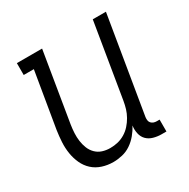

<svg xmlns="http://www.w3.org/2000/svg" viewBox="-128 -646 757 771"><g transform="rotate(-30 250.0 -261.0)"><path d="M185 8Q158 8 133.5 0Q109 -8 91 -24.5Q73 -41 62.5 -64Q52 -87 48 -112.5Q44 -138 45.5 -164.5Q47 -191 51 -218L94 -475H47V-530H164L111 -209Q108 -190 107 -171Q106 -152 108.5 -134Q111 -116 117.5 -99.5Q124 -83 136.5 -70.5Q149 -58 166 -52.5Q183 -47 202 -47Q220 -47 237 -51Q254 -55 270 -64.5Q286 -74 298.5 -88Q311 -102 320 -118Q329 -134 334 -150.5Q339 -167 342 -185L399 -530H460L386 -84Q385 -76 386 -69Q387 -62 391.5 -57Q396 -52 402.5 -49.5Q409 -47 417 -47H430V8H407Q389 8 371 3Q353 -2 341 -14Q329 -26 325 -44.5Q321 -63 324 -81Q314 -62 299.5 -44.5Q285 -27 266.5 -14.5Q248 -2 226.5 3Q205 8 185 8Z"/></g></svg>

Font: Iosevka Slab Light
Style: Italic
Weight: 300
Italic angle: -9°
Monospace: yes
Designer: Belleve Invis
Foundry: Belleve Invis
Version: Version 11.1.1; ttfautohint (v1.8.3)